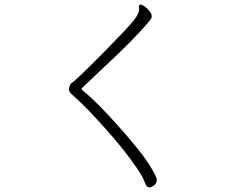

<svg xmlns="http://www.w3.org/2000/svg" viewBox="-20 -770 1040 839"><path d="M587 -741Q587 -750 596 -750Q600 -750 612 -742Q624 -734 634 -720Q643 -710 643 -699Q643 -688 629 -674Q564 -596 434 -476Q383 -428 339 -386Q337 -384 337 -381.5Q337 -379 338 -378Q404 -324 499.5 -216.5Q595 -109 630 -54Q665 1 665 16.5Q665 32 652.5 40.5Q640 49 633 49Q620 49 612.5 26.5Q605 4 577 -37Q524 -115 437.5 -211.5Q351 -308 299 -353Q281 -368 281 -379V-380Q284 -400 291 -405.5Q298 -411 305.5 -417Q313 -423 331 -440Q349 -457 376 -484Q440 -547 494 -604Q562 -674 575 -695.5Q588 -717 588 -728Z"/></svg>

Font: LXGW WenKai Light
Style: Regular
Weight: 300
Designer: LXGW / Fontworks Inc.
Foundry: LXGW / Fontworks Inc.
Version: Version 1.501; October 10, 2024